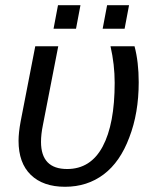

<svg xmlns="http://www.w3.org/2000/svg" viewBox="-20 -705 590 735"><path d="M203 -528 144 -225Q137 -191 137 -162Q137 -58 237 -58Q327 -58 373 -144Q419 -230 419 -388Q419 -458 403 -528H495Q511 -468 511 -390Q511 -272 475 -179Q440 -85 377 -37.5Q314 10 229 10Q145 10 98 -35.5Q51 -81 51 -166Q51 -197 59 -240L115 -528ZM373 -595 390 -685H474L457 -595ZM185 -595 202 -685H288L271 -595Z"/></svg>

Font: Libra Sans Modern
Style: Italic
Weight: 400
Italic angle: -12°
Foundry: Stefan Peev, Context Ltd
Version: Version 1.000